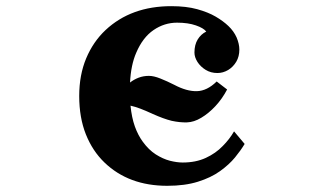

<svg xmlns="http://www.w3.org/2000/svg" viewBox="-20 -580 1040 620"><path d="M533.2 -560.1Q581.5 -560.1 616.9 -550.3Q652.3 -540.5 676.3 -526.4Q700.7 -512.2 717.8 -495.8Q734.9 -479.5 744.1 -459Q752.9 -438 752.9 -419.9Q752.9 -397.5 742.9 -380.6Q732.9 -363.8 716.8 -354Q700.2 -344.2 682.1 -344.2Q660.6 -344.2 644 -354.5Q627.4 -364.7 617.7 -379.9Q607.9 -395.5 607.9 -410.2Q607.9 -435.5 618.4 -452.6Q628.9 -469.7 646 -478Q637.7 -489.3 612.5 -498Q587.4 -506.8 551.8 -506.8Q510.7 -506.8 475.8 -482.9Q440.9 -459 419.9 -409.7Q402.8 -370.6 399.9 -313.5Q412.1 -323.2 427.5 -329.1Q442.9 -335 460.9 -335Q476.6 -335 498 -326.4Q519.5 -317.9 542.5 -306.2Q583 -284.7 616 -285.6Q648.9 -286.6 679.7 -316.9L713.4 -291Q697.8 -261.2 675.8 -237.5Q653.8 -213.9 629.9 -199.7Q606.4 -185.5 583.7 -184.8Q561 -184.1 534.2 -189.9Q508.3 -196.3 473.6 -211.9Q451.2 -222.2 434.1 -228.8Q417 -235.4 401.4 -238.8Q405.3 -200.2 415.5 -171.6Q425.8 -143.1 440.9 -122.6Q460 -96.2 482.9 -81.5Q505.9 -66.9 528.3 -61Q551.3 -55.2 569.8 -55.2Q612.3 -55.2 644.5 -70.1Q676.8 -85 699.2 -108.4Q721.2 -130.4 735.8 -155.8L770 -115.2Q757.8 -94.7 738.8 -71.5Q719.7 -48.3 690.4 -27.3Q661.1 -6.3 619.1 6.8Q577.1 20 520 20Q395.5 20 317.4 -55.2Q278.8 -92.3 257.3 -146.2Q235.8 -200.2 235.8 -270Q235.8 -337.9 258.3 -391.6Q280.8 -445.3 320.8 -482.9Q403.3 -560.1 533.2 -560.1Z"/></svg>

Font: BIZ UDMincho
Style: Bold
Weight: 700
Monospace: yes
Designer: TypeBank Co., Ltd.
Foundry: Morisawa Inc.
Version: Version 1.06